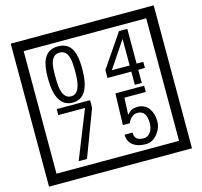

<svg xmlns="http://www.w3.org/2000/svg" viewBox="-141 -1116 1436 1362"><g transform="rotate(-15 577.5 -435.0)"><path d="M1103 90H53V-960H1103ZM1028 15V-885H128V15ZM497 -656Q497 -442 371 -442Q244 -442 244 -656Q244 -744 265 -789Q294 -855 371 -855Q448 -855 477 -789Q497 -745 497 -656ZM444 -656Q444 -723 435 -752Q420 -809 371 -809Q322 -809 306 -752Q298 -723 298 -656Q298 -587 306 -553Q322 -488 371 -488Q419 -488 435 -554Q444 -587 444 -656ZM928 -547H879V-450H828V-547H653V-605L818 -847H879V-592H928ZM828 -592V-787L697 -592ZM493 -372 364 -30H303L444 -383H248V-427H493ZM915 -160Q916 -111 880.5 -67Q845 -23 796 -23Q741 -23 706 -46Q666 -74 666 -127H724Q724 -67 790 -67Q824 -67 843 -97Q860 -124 860 -159Q860 -253 795 -253Q748 -253 722 -196H672L679 -427H890V-381H733L727 -257Q740 -269 753 -281Q772 -294 807 -294Q859 -294 889 -252Q915 -215 915 -160Z"/></g></svg>

Font: Unicode BMP Fallback SIL
Style: Regular
Weight: 400
Foundry: NRSI, SIL International
Version: Version 5.1 Based on Unicode 5.1